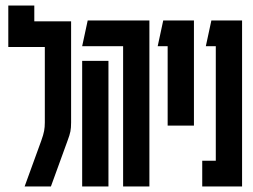

<svg xmlns="http://www.w3.org/2000/svg" viewBox="-20 -674 915 694"><path d="M237 -597V-231Q237 -212 234.5 -199Q232 -186 224 -165L164 0H69L129 -165Q137 -187 139.5 -201Q142 -215 142 -231V-504H10V-654H104V-597Z M425 0V-507H277L297 -600H520V0ZM277 0V-454H372V0Z M586 -220V-507H550L570 -600H681V-220Z M855 -600V0H711V-93H760V-507H724L744 -600Z"/></svg>

Font: Karantina
Style: Regular
Weight: 400
Designer: Rony Koch
Foundry: Rony Koch
Version: Version 1.000; ttfautohint (v1.8.3)